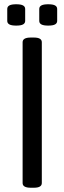

<svg xmlns="http://www.w3.org/2000/svg" viewBox="-20 -878 302 900"><path d="M86 -20V-680Q86 -702 124 -702H139Q176 -702 176 -680V-20Q176 2 139 2H124Q86 2 86 -20ZM14 -780V-836Q14 -847 24 -852.5Q34 -858 56 -858Q78 -858 88 -852.5Q98 -847 98 -836V-780Q98 -769 88 -763.5Q78 -758 56 -758Q34 -758 24 -763.5Q14 -769 14 -780ZM164 -780V-836Q164 -847 174 -852.5Q184 -858 206 -858Q228 -858 238 -852.5Q248 -847 248 -836V-780Q248 -769 238 -763.5Q228 -758 206 -758Q184 -758 174 -763.5Q164 -769 164 -780Z"/></svg>

Font: Asap Condensed
Style: Regular
Weight: 400
Designer: Pablo Cosgaya
Foundry: Omnibus-Type
Version: Version 1.010; ttfautohint (v1.8)